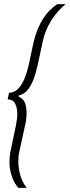

<svg xmlns="http://www.w3.org/2000/svg" viewBox="-20 -763 339 933"><path d="M69 150Q62 142 54 129.5Q46 117 40 100.5Q34 84 30 65.5Q26 47 26 27Q26 11 27.5 -5Q29 -21 33 -36L57 -151Q60 -166 62 -181.5Q64 -197 64 -209Q64 -239 53.5 -259.5Q43 -280 17 -280L24 -312Q50 -313 68.5 -332Q87 -351 99 -381Q111 -411 118 -441L143 -557Q151 -591 162.5 -619.5Q174 -648 189 -671.5Q204 -695 222 -713Q240 -731 259 -743H299Q279 -727 261 -706.5Q243 -686 228.5 -662.5Q214 -639 204 -614.5Q194 -590 189 -567L163 -447Q155 -409 143 -377.5Q131 -346 114 -325.5Q97 -305 71 -299L70 -294Q94 -283 101.5 -262.5Q109 -242 109 -212Q109 -197 107 -181Q105 -165 100 -146L74 -26Q71 -14 70 -1.5Q69 11 69 23Q69 47 74 70.5Q79 94 88 114Q97 134 110 150Z"/></svg>

Font: Saira Condensed ExtraLight
Style: Italic
Weight: 250
Width: 3
Italic angle: -12°
Designer: Hector Gatti with collaboration of the Omnibus-Type team
Foundry: Omnibus-Type
Version: Version 1.101